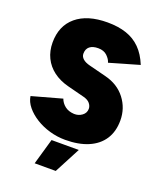

<svg xmlns="http://www.w3.org/2000/svg" viewBox="-164 -813 927 1113"><g transform="rotate(20 300.0 -256.0)"><path d="M305 12Q256 12 209 -1.5Q162 -15 123.5 -39Q85 -63 60 -93.5Q35 -124 30 -158L214 -209Q223 -184 245 -166.5Q267 -149 302 -147Q330 -146 351.5 -162Q373 -178 373 -204Q373 -221 360.5 -236.5Q348 -252 321 -259L216 -286Q162 -300 123.5 -329Q85 -358 64.5 -400Q44 -442 44 -494Q44 -597 112.5 -654.5Q181 -712 305 -712Q371 -712 421.5 -695Q472 -678 508.5 -641.5Q545 -605 569 -546L386 -493Q381 -513 360.5 -533Q340 -553 305 -553Q271 -553 252.5 -538Q234 -523 234 -494Q234 -476 249 -462.5Q264 -449 292 -442L398 -415Q478 -395 523 -336.5Q568 -278 568 -203Q568 -134 536.5 -86Q505 -38 446 -13Q387 12 305 12ZM186 200 232 40H400L316 200Z"/></g></svg>

Font: Figtree Light Black
Style: Regular
Weight: 900
Version: Version 2.000